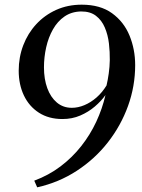

<svg xmlns="http://www.w3.org/2000/svg" viewBox="-20 -768 608 821"><path d="M139 33 126.5 4.5Q188.5 -18.5 238.8 -56.5Q289 -94.5 327.2 -143Q365.5 -191.5 391.5 -247.2Q417.5 -303 431 -361.5Q413 -336 385.5 -312.5Q358 -289 323.2 -274Q288.5 -259 247 -259Q188.5 -259 146.5 -286Q104.5 -313 82.2 -359.8Q60 -406.5 60 -466Q60 -523.5 79.5 -574.5Q99 -625.5 135 -664.5Q171 -703.5 220.5 -725.8Q270 -748 329.5 -748Q408.5 -748 459 -711.5Q509.5 -675 533.8 -616Q558 -557 558 -489.5Q558 -399.5 527.5 -315Q497 -230.5 441.2 -159.2Q385.5 -88 308.5 -37.8Q231.5 12.5 139 33ZM287 -307Q314 -307 341.2 -318.5Q368.5 -330 392.8 -351.2Q417 -372.5 435.5 -402.5Q441 -425.5 445 -454Q449 -482.5 449.5 -511Q450 -545.5 445.8 -582.2Q441.5 -619 428.2 -650.2Q415 -681.5 390.2 -700.5Q365.5 -719.5 326 -719Q285.5 -718 255.8 -697.5Q226 -677 206.5 -642.5Q187 -608 177.5 -565.8Q168 -523.5 168 -480Q168 -430 182.2 -391Q196.5 -352 223.2 -329.5Q250 -307 287 -307Z"/></svg>

Font: Merriweather 120pt
Style: Italic
Weight: 400
Italic angle: -7.8°
Version: Version 2.101